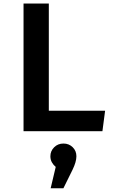

<svg xmlns="http://www.w3.org/2000/svg" viewBox="-20 -729 655 1067"><path d="M110.8 0V-709.2H251.3V-113.8H564.1L549.2 0ZM332.8 68.7Q363.1 68.7 383.8 89Q404.6 109.2 404.6 139.5Q404.6 170.3 383.1 214.4L332.3 317.4H261.5L289.7 198.5Q276.9 188.2 268.5 173.3Q260 158.5 260 139.5Q260 110.3 280.8 89.5Q301.5 68.7 332.8 68.7Z"/></svg>

Font: Fira Code SemiBold
Style: Regular
Weight: 600
Designer: Carrois Corporate, Edenspiekermann AG, Nikita Prokopov
Foundry: Carrois Corporate, Edenspiekermann AG, Nikita Prokopov
Version: Version 6.002